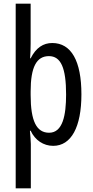

<svg xmlns="http://www.w3.org/2000/svg" viewBox="-20 -780 502 1040"><path d="M421 -269C421 -450 366 -547 263 -547C215 -547 175 -522 146 -464H143C145 -491 146 -517 146 -544V-760H65V240H147V0C147 -20 144 -44 142 -72H146C170 -20 216 10 268 10C366 10 421 -92 421 -269ZM338 -268C338 -156 320 -61 246 -61C178 -61 146 -124 146 -265V-285C146 -417 178 -476 245 -476C310 -476 338 -412 338 -268Z"/></svg>

Font: Noto Sans Telugu ExtraCondensed
Style: Regular
Weight: 400
Width: 2
Designer: Jelle Bosma - Monotype Design Team
Foundry: Monotype Imaging Inc.
Version: Version 2.005